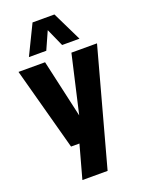

<svg xmlns="http://www.w3.org/2000/svg" viewBox="-190 -892 892 1195"><g transform="rotate(-20 256.0 -294.0)"><path d="M145 0 -3.5 -548.5H172.5L259 -165L347 -548.5H516.5L307 220H140L200.5 0ZM89 -613 184 -808H329L424 -613H309L256.5 -730.5L204 -613Z"/></g></svg>

Font: Encode Sans Cnd XBd
Style: Regular
Weight: 800
Width: 3
Designer: Multiple Designers
Foundry: Impallari Type
Version: Version 3.002; ttfautohint (v1.8.3) -l 8 -r 50 -G 200 -x 14 